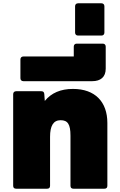

<svg xmlns="http://www.w3.org/2000/svg" viewBox="-20 -1146 726 1166"><path d="M266 0C278 0 284 -6 284 -18V-315C284 -380 303 -416 348 -416C391 -416 408 -392 408 -322V-18C408 -6 414 0 426 0H614C626 0 632 -6 632 -18V-399C632 -528 557 -606 423 -606C349 -606 292 -582 252 -533L249 -575C248 -587 242 -592 231 -592H78C67 -592 60 -585 60 -574V-18C60 -6 66 0 78 0Z M540 -653C591 -653 622 -678 622 -729V-863C622 -874 615 -881 604 -881H446C435 -881 428 -874 428 -863V-803H122C111 -803 104 -796 104 -785V-671C104 -660 111 -653 122 -653Z M596 -930C607 -930 614 -937 614 -948V-1108C614 -1119 607 -1126 596 -1126H454C443 -1126 436 -1119 436 -1108V-948C436 -937 443 -930 454 -930Z"/></svg>

Font: LINE Seed Sans TH Heavy
Style: Regular
Weight: 900
Designer: Dalton Maag Ltd | Thai characters by Cadson Demak Co.,Ltd.
Foundry: Dalton Maag Ltd
Version: Version 1.003